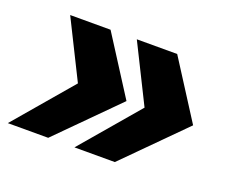

<svg xmlns="http://www.w3.org/2000/svg" viewBox="-79 -643 751 639"><g transform="rotate(20 297.0 -323.5)"><path d="M450 -528 581 -323 378 -119H235L409 -323L307 -528ZM214 -528 345 -323 142 -119H-1L173 -323L71 -528Z"/></g></svg>

Font: Archivo SemiBold Black
Style: Italic
Weight: 900
Italic angle: -10°
Version: Version 2.001